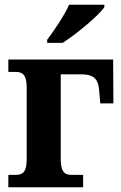

<svg xmlns="http://www.w3.org/2000/svg" viewBox="-20 -786 509 806"><path d="M178 -606H243C302 -644 395 -721 418 -756V-766H270C250 -721 209 -660 178 -619ZM15 0H329V-52H281C256 -52 235 -59 235 -117V-474H321C379 -474 392 -449 396 -409L401 -352H456L455 -536H15V-484H46C71 -484 92 -476 92 -420V-116C92 -59 71 -52 46 -52H15Z"/></svg>

Font: Noto Serif SemiCondensed
Style: Bold
Weight: 700
Width: 4
Designer: Monotype Design Team
Foundry: Monotype Imaging Inc.
Version: Version 2.015